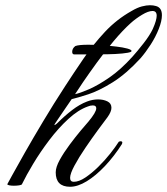

<svg xmlns="http://www.w3.org/2000/svg" viewBox="-20 -704 639 734"><path d="M248 10Q193 10 193 -45Q193 -65 208.5 -93Q224 -121 246 -150.5Q268 -180 288 -204Q308 -228 318 -239Q348 -275 348 -290Q348 -301 335 -301Q325 -301 316 -297Q279 -284 241 -249Q203 -214 168.5 -168.5Q134 -123 107 -78Q80 -33 64 0Q63 3 53.5 4.5Q44 6 33 6Q23 6 15.5 4.5Q8 3 8 0Q8 0 26 -33Q44 -66 75 -120.5Q106 -175 145.5 -241Q185 -307 228 -373Q263 -427 300 -481Q337 -535 381.5 -582.5Q426 -630 483 -662Q505 -675 522.5 -679.5Q540 -684 553 -684Q566 -684 576 -681Q599 -675 599 -646Q599 -624 587 -593.5Q575 -563 556 -533.5Q537 -504 517 -481Q463 -422 411 -389.5Q359 -357 317.5 -343.5Q276 -330 254 -325Q246 -314 231 -291.5Q216 -269 198 -243Q188 -229 188 -226Q188 -225 192 -227.5Q196 -230 201 -235Q227 -261 255.5 -283Q284 -305 313 -316Q334 -324 355 -324Q375 -324 390.5 -316.5Q406 -309 406 -292Q406 -277 391 -256Q378 -239 354.5 -207Q331 -175 306.5 -139Q282 -103 265 -71.5Q248 -40 248 -24Q248 -9 262 -9Q282 -9 306.5 -25.5Q331 -42 356 -66.5Q381 -91 401.5 -117Q422 -143 434 -162Q438 -164 441 -164Q451 -164 446 -153Q416 -106 381 -69Q346 -32 311.5 -11Q277 10 248 10ZM267 -344Q286 -348 320.5 -363Q355 -378 398.5 -408Q442 -438 487 -488Q505 -508 528.5 -538Q552 -568 564 -593Q572 -611 575.5 -623.5Q579 -636 579 -644Q579 -662 563 -662Q547 -662 523 -647.5Q499 -633 480 -616Q449 -588 415 -547.5Q381 -507 350.5 -465Q320 -423 297.5 -390Q275 -357 267 -344ZM264 -496Q256 -496 256 -506Q256 -519 268 -528Q281 -533 318 -533Q342 -533 370.5 -531Q399 -529 424.5 -526Q450 -523 466.5 -518.5Q483 -514 483 -509L481 -506Q473 -502 447.5 -499.5Q422 -497 389 -496.5Q356 -496 323 -496Z"/></svg>

Font: Fleur De Leah
Style: Regular
Weight: 400
Designer: Robert E. Leuschke
Foundry: Robert E. Leuschke
Version: Version 1.010; ttfautohint (v1.8.3)